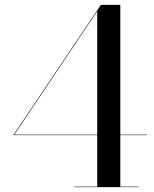

<svg xmlns="http://www.w3.org/2000/svg" viewBox="-20 -770 634 790"><path d="M550 -2H475V-214H585V-216H475V-750H395L35 -214H380V-2H285V0H550ZM39 -216 380 -724V-216Z"/></svg>

Font: Bodoni* 96pt
Style: Regular
Weight: 400
Version: Version 2.3